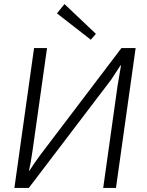

<svg xmlns="http://www.w3.org/2000/svg" viewBox="-20 -927 726 947"><path d="M453 -760 428 -731 261 -861 298 -907ZM552 0H489L560 -505Q566 -544 577 -605L574 -604L529 -535L122 0H51L148 -690H212L141 -187Q131 -118 123 -85L126 -86Q144 -115 176 -159L579 -690H649Z"/></svg>

Font: Exo 2.0 Light
Style: Italic
Weight: 300
Italic angle: -8°
Designer: Natanael Gama
Version: Version 1.001;PS 001.001;hotconv 1.0.70;makeotf.lib2.5.58329